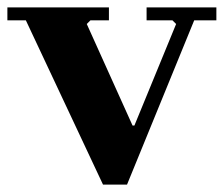

<svg xmlns="http://www.w3.org/2000/svg" viewBox="-35 -500 606 520"><path d="M362 -480H551V-445H491L309 0H244L35 -445H-15V-480H260V-445H210L200 -435L324 -160H329L442 -435L432 -445H362Z"/></svg>

Font: Brygada 1918
Style: Bold
Weight: 700
Designer: Mateusz Machalski | Borys Kosmynka | Przemek Hoffer
Foundry: NIEPODLEGLA 2018
Version: Version 3.006